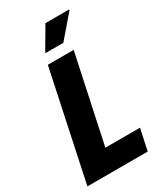

<svg xmlns="http://www.w3.org/2000/svg" viewBox="-220 -975 896 1056"><g transform="rotate(-30 228.0 -446.5)"><path d="M8 0 154 -688H318L200 -135H420L391 0ZM176 -750V-755L257 -893H407V-888L288 -750Z"/></g></svg>

Font: Saira Semi Condensed
Style: Bold Italic
Weight: 700
Width: 4
Italic angle: -12°
Designer: Hector Gatti with collaboration of the Omnibus-Type team
Foundry: Omnibus-Type
Version: Version 1.001; ttfautohint (v1.8)